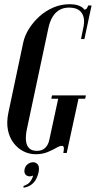

<svg xmlns="http://www.w3.org/2000/svg" viewBox="-20 -725 456 910"><path d="M149 6Q119 6 91.9 -7.5Q64.8 -21 44.9 -46.6Q25 -72.2 17.6 -108.8Q10.2 -145.2 19.8 -191.2L90.2 -523.8Q97.2 -556.5 117.5 -588.8Q137.8 -621 167.1 -647.4Q196.5 -673.8 232.9 -689.4Q269.2 -705 309.8 -705Q334.8 -705 352.8 -698.6Q370.8 -692.2 380.5 -679Q388 -680.5 391 -684.5Q394 -688.5 398 -699H414L380 -539.8H364L375.8 -598.5Q384 -638.8 367.1 -663.9Q350.2 -689 306.8 -689Q280.8 -689 261.1 -677.4Q241.5 -665.8 228.6 -644.1Q215.8 -622.5 209.2 -591.2L107.2 -111.8Q100.5 -79.2 103.4 -56.4Q106.2 -33.5 118.9 -21.8Q131.5 -10 154.8 -10Q179.2 -10 193.5 -23.4Q207.8 -36.8 213 -59L255.8 -257H223.2L226.5 -273H387L383.8 -257H352L296.2 0H280.2Q284 -19 282.2 -26.4Q280.5 -33.8 273.8 -33.8Q263.2 -33.8 246.1 -23.8Q229 -13.8 204.8 -3.9Q180.5 6 149 6ZM136.7 107.4Q116.9 115.1 104.7 105.9Q92.5 96.7 96.4 77.7Q99.7 61.5 111.8 52.7Q124 43.9 136.9 43.9Q150.8 43.9 159.5 55.2Q168.2 66.6 162.4 93.4Q159.5 106.3 152.4 121.4Q145.3 136.6 130.7 148.5Q116.2 160.4 91.6 164.8L91.5 156.4Q113 149.9 123.6 135.3Q134.2 120.7 136.7 107.4Z"/></svg>

Font: Emberly Black
Style: Italic
Weight: 900
Italic angle: -12°
Designer: Rajesh Rajput
Foundry: Rajesh Rajput
Version: Version 1.000